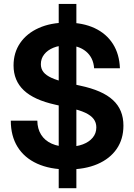

<svg xmlns="http://www.w3.org/2000/svg" viewBox="-20 -855 686 982"><path d="M280.3 107.4V-835H370.6V107.4ZM326.7 11.7Q235.4 11.7 169.9 -18.1Q104.5 -47.9 69.8 -103.8Q35.2 -159.7 35.2 -237.8H170.9Q171.4 -196.3 190.2 -166.3Q209 -136.2 244.1 -120.4Q279.3 -104.5 327.6 -104.5Q371.6 -104.5 403.8 -116.7Q436 -128.9 454.3 -151.1Q472.7 -173.3 472.7 -203.6Q472.7 -228 459 -246.3Q445.3 -264.6 416.3 -278.3Q387.2 -292 339.8 -302.2L262.2 -319.8Q153.8 -343.8 101.6 -393.3Q49.3 -442.9 49.3 -520Q49.3 -585.9 83.3 -635.3Q117.2 -684.6 178.5 -711.9Q239.7 -739.3 321.3 -739.3Q403.8 -739.3 463.9 -711.2Q523.9 -683.1 557.4 -630.6Q590.8 -578.1 593.3 -505.9H461.4Q457.5 -560.5 419.9 -591.8Q382.3 -623 321.3 -623Q282.7 -623 252.9 -610.8Q223.1 -598.6 206.1 -576.9Q189 -555.2 189 -526.9Q189 -503.4 202.1 -486.6Q215.3 -469.7 243.7 -456.8Q272 -443.8 317.9 -433.1L389.6 -417Q447.3 -404.8 489 -386.5Q530.8 -368.2 557.9 -343Q585 -317.9 598.1 -285.4Q611.3 -252.9 611.3 -212.4Q611.3 -143.6 576.7 -93.3Q542 -43 478.3 -15.6Q414.6 11.7 326.7 11.7Z"/></svg>

Font: Inter Cardless Display
Style: Bold
Weight: 700
Designer: Rasmus Andersson
Foundry: rsms
Version: Version 4.001;git-9221beed3